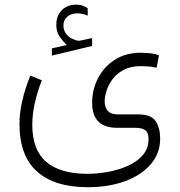

<svg xmlns="http://www.w3.org/2000/svg" viewBox="-20 -549 761 813"><path d="M262.2 -358.4Q245.1 -375.5 231.7 -395.3Q218.3 -415 218.3 -444.8Q218.3 -477.5 236.3 -500Q248 -514.6 265.1 -522Q282.2 -529.3 300.3 -529.3Q317.9 -529.3 328.6 -525.4Q339.4 -521.5 351.1 -514.6L351.6 -482.9Q329.1 -492.7 307.1 -492.7Q297.4 -492.7 285.2 -489.3Q272.9 -485.8 263.7 -477.1Q256.8 -471.2 252.7 -461.7Q248.5 -452.1 248.5 -438.5Q249 -419.9 261.7 -403.3Q274.4 -386.7 300.3 -379.4Q301.8 -378.9 304.9 -377.7Q308.1 -376.5 313 -376.5Q316.9 -376.5 319.3 -377L370.1 -387.7V-354.5L199.7 -313.5V-344.2ZM157.2 -209Q116.7 -105 116.7 -20.5Q116.7 85.4 175.3 136Q233.9 186.5 348.6 187Q391.1 187 436.5 179Q481.9 170.9 521.2 153.3Q560.5 135.7 584.7 107.7Q608.9 79.6 608.9 40Q608.9 11.2 594 1.7Q579.1 -7.8 555.7 -7.8H475.6Q370.1 -7.8 370.1 -113.8Q370.1 -168.9 394.8 -217.3Q419.4 -265.6 465.8 -295.7Q512.2 -325.7 577.1 -325.7Q589.4 -325.7 610.6 -324Q631.8 -322.3 653.3 -315.4L643.1 -262.2Q623.5 -266.6 606.7 -267.8Q589.8 -269 577.1 -269Q533.7 -269 504.2 -253.4Q474.6 -237.8 456.8 -213.9Q439 -189.9 431.2 -164.8Q423.3 -139.6 423.3 -120.1Q423.3 -94.7 436.3 -79.6Q449.2 -64.5 480.5 -64.5H568.4Q620.1 -64 639.2 -35.6Q658.2 -7.3 658.2 38.1Q658.2 99.1 619.1 145.5Q580.1 191.9 510.7 217.8Q441.4 243.7 351.1 243.7Q211.4 243.7 137 177.5Q62.5 111.3 62.5 -23.9Q62.5 -115.2 108.4 -229Z"/></svg>

Font: Vazir Thin FD-WOL-UI
Style: Thin-FD-WOL-UI
Weight: 100
Designer: Saber Rastikerdar
Foundry: Saber Rastikerdar
Version: Version 30.1.0